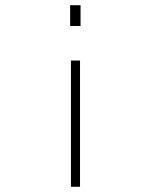

<svg xmlns="http://www.w3.org/2000/svg" viewBox="-20 -519 570 739"><path d="M290 -499V-419H250V-499ZM288 -286V200H253V-286Z"/></svg>

Font: TypoPRO Titillium Text
Style: 1 wt
Weight: 100
Designer: Accademia di Belle Arti di Urbino and others
Foundry: Accademia di Belle Arti di Urbino and others.
Version: Version 25.000